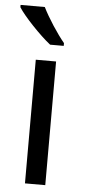

<svg xmlns="http://www.w3.org/2000/svg" viewBox="-56 -797 368 829"><g transform="rotate(5 128.5 -383.0)"><path d="M104 -766H-1V-756C22 -719 95 -642 141 -606H200V-618C169 -655 126 -721 104 -766ZM173 0V-536H85V0Z"/></g></svg>

Font: Noto Sans Cypriot
Style: Regular
Weight: 400
Designer: Monotype Design Team
Foundry: Monotype Imaging Inc.
Version: Version 2.002